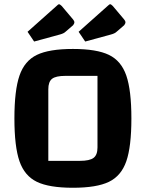

<svg xmlns="http://www.w3.org/2000/svg" viewBox="-20 -871 688 906"><path d="M324 -640Q436 -640 494 -612Q552 -584 576 -514.5Q600 -445 600 -312Q600 -179 576 -110Q552 -41 494 -13Q436 15 324 15Q212 15 154 -13Q96 -41 72 -110Q48 -179 48 -312Q48 -445 72 -514.5Q96 -584 154 -612Q212 -640 324 -640ZM357 -112Q403 -112 421.5 -126Q440 -140 440 -175V-513H289Q243 -513 225.5 -499Q208 -485 208 -450V-112ZM110 -721 247 -843Q255 -851 258 -851Q263 -851 271 -843L325 -779Q331 -772 331 -765Q331 -760 325 -752L289 -721Q281 -713 262 -708L141 -675ZM351 -721 488 -843Q496 -851 500 -851Q504 -851 512 -843L566 -779Q572 -772 572 -765Q572 -760 566 -752L530 -721Q522 -713 503 -708L382 -675Z"/></svg>

Font: Changa SemiBold
Style: Regular
Weight: 600
Designer: Eduardo Rodriguez Tunni
Foundry: Eduardo Rodriguez Tunni
Version: Version 2.002; ttfautohint (v1.5) -l 8 -r 50 -G 150 -x 14 -H